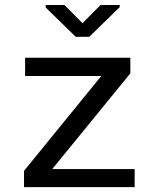

<svg xmlns="http://www.w3.org/2000/svg" viewBox="-20 -764 640 784"><path d="M529.8 -73.7V0H78.1V-66.4L393.6 -453.6H82.5V-528.3H512.2V-464.4L193.4 -73.7ZM468.8 -743.7V-734.9L344.7 -613.8H289.1L166.5 -733.4V-743.7H243.2L316.9 -669.4L390.6 -743.7Z"/></svg>

Font: RobotoMono-Regular
Style: Regular
Weight: 400
Designer: Google
Version: Version 2.000985; 2015; ttfautohint (v1.3)